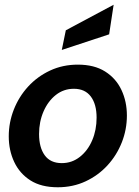

<svg xmlns="http://www.w3.org/2000/svg" viewBox="-20 -781 589 811"><path d="M224 10Q154 10 108.5 -19Q63 -48 40 -97Q17 -146 17 -205Q17 -264 38.5 -318.5Q60 -373 99 -415.5Q138 -458 191.5 -483Q245 -508 309 -508Q378 -508 424 -479Q470 -450 493 -401Q516 -352 516 -293Q516 -234 494.5 -179.5Q473 -125 434 -82.5Q395 -40 341.5 -15Q288 10 224 10ZM241 -92Q284 -92 317.5 -118.5Q351 -145 369.5 -188.5Q388 -232 388 -284Q388 -341 363.5 -373.5Q339 -406 292 -406Q249 -406 216 -380Q183 -354 164 -310.5Q145 -267 145 -215Q145 -158 169 -125Q193 -92 241 -92ZM241 -570 258 -653 460 -761 441 -636Z"/></svg>

Font: Cabin VF Beta
Style: Italic
Weight: 400
Italic angle: -7°
Designer: Pablo Impallari
Foundry: Pablo Impallari. http://www.impallari.com Igino Marini. http://www.ikern.com
Version: Version 2.300